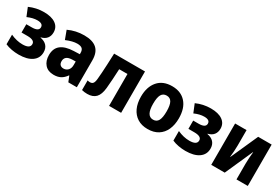

<svg xmlns="http://www.w3.org/2000/svg" viewBox="52 -1378 3212 2207"><g transform="rotate(30 1658.5 -275.0)"><path d="M213 10Q166 10 119.5 1.5Q73 -7 35 -24V-151Q116 -114 193 -114Q292 -114 292 -173Q292 -227 195 -227H117V-337H189Q281 -337 281 -390Q281 -440 206 -440Q147 -440 77 -409L32 -519Q123 -560 225 -560Q325 -560 380.5 -521Q436 -482 436 -412Q436 -364 410.5 -332.5Q385 -301 336 -289V-285Q392 -275 421.5 -242Q451 -209 451 -157Q451 -78 388 -34Q325 10 213 10Z M678 10Q602 10 560.5 -37Q519 -84 519 -161Q519 -250 575.5 -294.5Q632 -339 742 -343L822 -346V-365Q822 -403 801.5 -420Q781 -437 737 -437Q677 -437 592 -401L550 -514Q648 -560 760 -560Q872 -560 927 -510.5Q982 -461 982 -356V0H869L840 -73H836Q806 -30 769 -10Q732 10 678 10ZM740 -109Q776 -109 799.5 -134Q823 -159 823 -203V-250L779 -249Q725 -247 702.5 -227Q680 -207 680 -173Q680 -140 696.5 -124.5Q713 -109 740 -109Z M1123 7Q1083 7 1050 -2V-130Q1067 -125 1083 -125Q1110 -125 1123.5 -142.5Q1137 -160 1141 -206Q1145 -248 1148 -294Q1151 -340 1154 -401Q1157 -462 1160 -549H1570V0H1410V-423H1300Q1296 -343 1292.5 -283.5Q1289 -224 1283 -164Q1274 -74 1235 -33.5Q1196 7 1123 7Z M1925 10Q1845 10 1789 -25.5Q1733 -61 1703.5 -125Q1674 -189 1674 -276Q1674 -406 1740 -482.5Q1806 -559 1927 -559Q2044 -559 2110.5 -484.5Q2177 -410 2177 -276Q2177 -190 2148 -125.5Q2119 -61 2062.5 -25.5Q2006 10 1925 10ZM1926 -115Q1973 -115 1994 -154Q2015 -193 2015 -276Q2015 -358 1993.5 -396Q1972 -434 1926 -434Q1879 -434 1857.5 -396Q1836 -358 1836 -275Q1836 -194 1858 -154.5Q1880 -115 1926 -115Z M2428 10Q2381 10 2334.5 1.5Q2288 -7 2250 -24V-151Q2331 -114 2408 -114Q2507 -114 2507 -173Q2507 -227 2410 -227H2332V-337H2404Q2496 -337 2496 -390Q2496 -440 2421 -440Q2362 -440 2292 -409L2247 -519Q2338 -560 2440 -560Q2540 -560 2595.5 -521Q2651 -482 2651 -412Q2651 -364 2625.5 -332.5Q2600 -301 2551 -289V-285Q2607 -275 2636.5 -242Q2666 -209 2666 -157Q2666 -78 2603 -34Q2540 10 2428 10Z M2766 0V-549H2918V-341Q2918 -305 2915 -265Q2912 -225 2908 -189H2911L3072 -549H3251V0H3101V-211Q3101 -249 3104 -289.5Q3107 -330 3111 -366H3108L2945 0Z"/></g></svg>

Font: Noto Sans SemiCondensed ExtraBold
Style: Regular
Weight: 800
Width: 4
Designer: Monotype Design Team
Foundry: Monotype Imaging Inc.
Version: Version 2.013; ttfautohint (v1.8.4.7-5d5b)